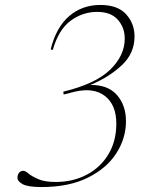

<svg xmlns="http://www.w3.org/2000/svg" viewBox="-20 -745 640 775"><path d="M204.5 -10.5Q274.5 -10.5 330 -39.8Q385.5 -69 417.5 -122Q449.5 -175 449.5 -246Q449.5 -321.5 404.2 -357Q359 -392.5 282.5 -375L237 -363.5L235.5 -375Q366 -406.5 424.8 -463.8Q483.5 -521 483.5 -589Q483.5 -634 455.5 -665.5Q427.5 -697 372.5 -697Q313.5 -697 265 -661.2Q216.5 -625.5 193 -543.5L184.5 -545.5Q206.5 -634.5 259 -679.8Q311.5 -725 385 -725Q455 -725 489 -687.5Q523 -650 523 -597.5Q523 -530 472 -482Q421 -434 345 -402Q415.5 -403 452 -361.5Q488.5 -320 488.5 -255.5Q488.5 -187 449.5 -126.2Q410.5 -65.5 334.5 -27.8Q258.5 10 147.5 10Q94 10 72.2 -1.2Q50.5 -12.5 50.5 -28Q50.5 -39.5 56.8 -47.5Q63 -55.5 74.5 -55.5Q82 -55.5 95.5 -44.2Q109 -33 134.8 -21.8Q160.5 -10.5 204.5 -10.5Z"/></svg>

Font: Newsreader Display ExtraLight
Style: Italic
Weight: 275
Italic angle: -17°
Designer: Hugues Gentile
Foundry: Production Type
Version: Version 1.002